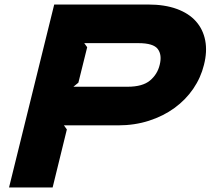

<svg xmlns="http://www.w3.org/2000/svg" viewBox="-20 -830 932 850"><path d="M883 -543Q869 -486 835.5 -437Q802 -388 752.5 -352Q703 -316 639.5 -295.5Q576 -275 502 -275H263L276 -257L213 0H20L220 -810H636Q709 -810 762.5 -790.5Q816 -771 847.5 -735.5Q879 -700 888.5 -651Q898 -602 883 -543ZM687 -543Q698 -587 678.5 -613Q659 -639 593 -639H353L366 -621L327 -464L305 -446H545Q611 -446 644 -473.5Q677 -501 687 -543Z"/></svg>

Font: TypoPRO Sinkin Sans
Style: 800 Black Italic
Weight: 900
Italic angle: -112°
Designer: Keith Bates
Foundry: K-Type
Version: Sinkin Sans (version 1.0)  by Keith Bates   •   © 2014   www